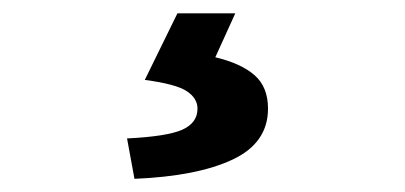

<svg xmlns="http://www.w3.org/2000/svg" viewBox="-20 -24 612 290"><path d="M183.1 246.1 171.9 185.1Q232.4 182.1 255.4 171.9Q278.3 161.6 278.3 140.1Q278.3 124.5 262.2 113.8Q246.1 103 198.7 96.7L248 -3.9H335.4L305.2 62.5Q344.2 71.8 364.5 89.6Q384.8 107.4 384.8 140.1Q384.8 191.9 331.3 217Q277.8 242.2 183.1 246.1Z"/></svg>

Font: Akatab Black
Style: Regular
Weight: 900
Designer: SIL Global
Foundry: SIL Global
Version: Version 4.000